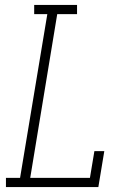

<svg xmlns="http://www.w3.org/2000/svg" viewBox="-20 -755 540 775"><path d="M4 0V-37H61L171 -698H118V-735H291V-698H211L102 -37H343L361 -145H401L377 0Z"/></svg>

Font: Iosevka Slab Extralight
Style: Italic
Weight: 200
Italic angle: -9°
Monospace: yes
Designer: Belleve Invis
Foundry: Belleve Invis
Version: Version 11.1.1; ttfautohint (v1.8.3)